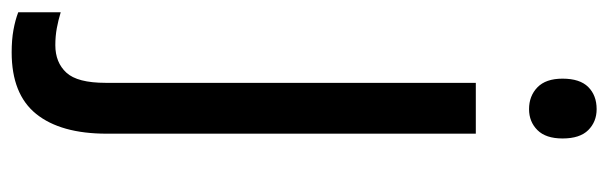

<svg xmlns="http://www.w3.org/2000/svg" viewBox="-408 -410 1018 321"><g transform="rotate(90 100.5 -249.0)"><path d="M71 -681Q71 -710 85 -724Q99 -738 122 -738Q143 -738 157 -724Q171 -710 171 -681Q171 -653 157 -639Q143 -625 122 -625Q100 -625 85.5 -639Q71 -653 71 -681ZM27 240Q6 240 -10.5 237Q-27 234 -40 229V158Q-27 162 -13.5 164.5Q0 167 15 167Q44 167 61 148.5Q78 130 78 83V-536H163V81Q163 158 130 199Q97 240 27 240Z"/></g></svg>

Font: Noto Sans SemiCondensed
Style: Regular
Weight: 400
Width: 4
Designer: Monotype Design Team
Foundry: Monotype Imaging Inc.
Version: Version 2.013; ttfautohint (v1.8.4.7-5d5b)